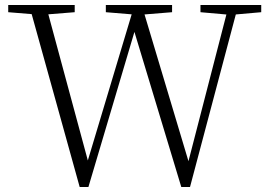

<svg xmlns="http://www.w3.org/2000/svg" viewBox="-20 -743 1078 771"><path d="M300 8H335L524 -629L529 -644H511L708 8H743L937 -723H899L733 -81L729 -65H746L549 -723H520L328 -83L323 -68H341L164 -723H97ZM13 -694 135 -684H155L280 -694V-723H13ZM405 -694 526 -684H548L671 -694V-723H405ZM785 -694 898 -684H916L1029 -694V-723H785Z"/></svg>

Font: Source Han Serif CN VF
Style: Regular
Weight: 250
Designer: Ryoko NISHIZUKA 西塚涼子 (kana & ideographs); Frank Grießhammer (Latin, Greek & Cyrillic); Wenlong ZHANG 张文龙 (bopomofo); San
Foundry: Adobe
Version: Version 2.002;hotconv 1.1.0;makeotfexe 2.6.0